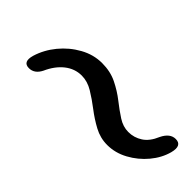

<svg xmlns="http://www.w3.org/2000/svg" viewBox="1 -674 653 653"><g transform="rotate(45 328.0 -347.0)"><path d="M472 -256Q438.5 -256 408.8 -272Q379 -288 351.8 -309Q324.5 -330 298 -346Q271.5 -362 244 -362Q211 -362 184 -340.8Q157 -319.5 140 -281.5Q125.5 -252.5 99 -252.5Q68 -252.5 79.5 -292.5Q91.5 -332 119.2 -365.8Q147 -399.5 184.5 -420.2Q222 -441 263 -441Q303 -441 334.5 -425.5Q366 -410 392 -389.5Q418 -369 442 -353.5Q466 -338 491.5 -338Q519 -338 542 -353Q565 -368 579 -401.5Q595.5 -435.5 622.5 -435.5Q654.5 -435.5 643.5 -393Q634 -357.5 608 -326.2Q582 -295 546.2 -275.5Q510.5 -256 472 -256Z"/></g></svg>

Font: Fraunces 9pt SuperSoft
Style: Italic
Weight: 400
Italic angle: -16°
Version: Version 1.000;[b76b70a41]